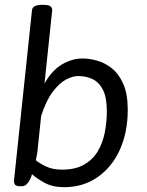

<svg xmlns="http://www.w3.org/2000/svg" viewBox="-20 -772 609 798"><path d="M159 -752Q180 -752 188.5 -746.5Q197 -741 197 -730L165 -425Q196 -480 238 -504.5Q280 -529 324 -529Q351 -529 383.5 -520Q416 -511 445 -488Q474 -465 492.5 -423Q511 -381 511 -316Q511 -223 478.5 -150.5Q446 -78 386 -36Q326 6 246 6Q198 6 164 -13Q130 -32 113 -48Q110 -36 104 -24.5Q98 -13 90 -5.5Q82 2 71 2H63Q48 2 43 -4Q38 -10 38 -20L113 -730Q116 -752 155 -752ZM305 -456Q282 -456 254.5 -441.5Q227 -427 199.5 -391Q172 -355 151 -290L137 -156Q136 -142 133.5 -129.5Q131 -117 129 -106Q143 -94 170.5 -80.5Q198 -67 238 -67Q294 -67 330 -88Q366 -109 386.5 -143.5Q407 -178 415.5 -221.5Q424 -265 424 -310Q424 -367 408 -398.5Q392 -430 365 -443Q338 -456 305 -456Z"/></svg>

Font: Asap VF Beta
Style: Italic
Weight: 400
Italic angle: -6°
Designer: Pablo Cosgaya
Foundry: Pablo Cosgaya
Version: Version 1.007